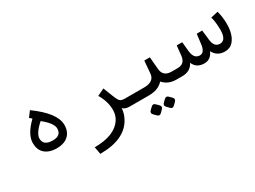

<svg xmlns="http://www.w3.org/2000/svg" viewBox="-43 -891 2135 1609"><g transform="rotate(-30 1024.5 -86.0)"><path d="M290 -268Q208 -195 208 -146Q208 -76 298 -76Q380 -76 380 -145Q380 -196 290 -268ZM258 -392Q444 -258 447 -145Q448 -61 387 -24Q352 -3 298 -2Q244 -2 209 -20Q141 -54 141 -141Q141 -224 241 -320L219 -340Z M918 -150Q931 -118 939 -104Q953 -78 991 -78H1016V0H999Q952 0 933 -23Q929 31 904 75Q825 220 586 220L573 149Q771 149 839 39Q863 0 862 -51Q861 -130 814 -209L882 -242Z M1322 -53Q1275 0 1183 0H1000V-78H1182Q1280 -78 1286 -154L1296 -273H1350L1360 -154Q1367 -78 1448 -78H1521V0H1449Q1371 0 1324 -53H1323ZM1323.1 92.6 1346.6 116.2Q1364.8 135.4 1345.6 154.7L1322 178.2Q1302.8 196.4 1285.7 179.3L1262.1 154.7Q1241.8 135.4 1261 115.1L1284.6 92.6Q1303.8 73.4 1323.1 92.6ZM1195.8 92.6 1219.3 116.2Q1238.6 135.4 1219.3 154.7L1195.8 178.2Q1176.5 196.4 1159.4 179.3L1134.8 154.7Q1114.5 135.4 1133.7 115.1L1157.3 92.6Q1176.5 73.4 1195.8 92.6Z M1918 -77Q1984 -78 1977 -202Q1974 -266 1962 -304L2032 -320Q2048 -263 2049 -201Q2051 -92 2001 -34Q1971 0 1920 0Q1847 0 1812 -65Q1784 1 1720 0Q1645 -1 1619 -65Q1587 0 1507 0H1499V-78H1507Q1577 -78 1585 -152L1595 -247H1648L1657 -155Q1665 -78 1722 -77Q1768 -77 1777 -152L1789 -248H1842L1853 -152Q1861 -77 1918 -77Z"/></g></svg>

Font: Vazir Code
Style: Code
Weight: 400
Foundry: DejaVu fonts team - Redesigned by Saber Rastikerdar
Version: Version 1.1.2